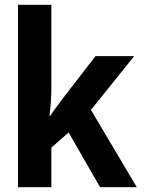

<svg xmlns="http://www.w3.org/2000/svg" viewBox="-20 -780 603 800"><path d="M55 0V-760H194V-415Q194 -384 192 -356Q190 -328 186 -297H189Q202 -317 218 -338Q234 -359 251 -382L378 -546H539L359 -322L550 0H397L266 -228L194 -165V0Z"/></svg>

Font: Noto Sans Mono SemiCondensed
Style: Bold
Weight: 700
Width: 4
Designer: Monotype Design Team
Foundry: Monotype Imaging Inc.
Version: Version 2.014